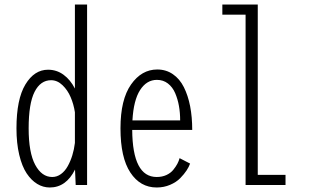

<svg xmlns="http://www.w3.org/2000/svg" viewBox="-20 -820 1390 851"><path d="M366 0H315.5L312.5 -68.5Q273 11 200.5 11Q171 11 145 -4.8Q119 -20.5 98.2 -51.5Q77.5 -82.5 65.2 -134Q53 -185.5 53 -251Q53 -380 92.5 -445.5Q132 -511 193 -511Q231 -511 261.5 -488.8Q292 -466.5 312 -427.5V-800H366ZM107 -251Q107 -143.5 136 -89.5Q165 -35.5 211.5 -35.5Q232.5 -35.5 250.2 -48.5Q268 -61.5 280.2 -83.5Q292.5 -105.5 300.5 -131.5Q308.5 -157.5 312 -186.5V-322.5Q306.5 -358 293.2 -389.2Q280 -420.5 257 -442.5Q234 -464.5 206.5 -464.5Q159.5 -464.5 133.2 -412.8Q107 -361 107 -251Z M822.5 -95Q817.5 -80.5 807 -64.5Q796.5 -48.5 779 -30.5Q761.5 -12.5 734 -0.8Q706.5 11 674.5 11Q601.5 11 557.8 -55.2Q514 -121.5 514 -251Q514 -379 560.8 -445.5Q607.5 -512 677 -512Q716 -512 746.2 -491.2Q776.5 -470.5 795 -433.5Q813.5 -396.5 822.8 -348.8Q832 -301 832 -244H566Q567.5 -35.5 674.5 -35.5Q698.5 -35.5 717.5 -44.2Q736.5 -53 748 -67.2Q759.5 -81.5 766 -93.8Q772.5 -106 776 -119ZM675.5 -466Q630 -466 601 -421Q572 -376 567 -286.5H778.5Q778.5 -320 773.2 -350Q768 -380 756.5 -407Q745 -434 724.2 -450Q703.5 -466 675.5 -466Z M1122.5 -45H1245.5V0H1068.5V-755H965.5V-800H1122.5Z"/></svg>

Font: League Mono Condensed UltraLight
Style: Regular
Weight: 200
Width: 1
Designer: Tyler Finck
Foundry: The League of Moveable Type / Tyler Finck
Version: Version 2.210